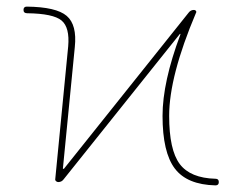

<svg xmlns="http://www.w3.org/2000/svg" viewBox="-20 -550 732 580"><path d="M62 -510Q51 -510 51 -520Q51 -530 61 -530Q150 -529 181.5 -502Q213 -475 206 -408L170 -41Q170 -40 171 -40H173L550 -512Q556 -520 566 -520Q570 -520 572 -517Q574 -514 572 -511Q491 -320 491 -200Q491 -97 523 -54.5Q555 -12 631 -10Q641 -10 641 0Q641 10 631 10Q545 8 508 -41Q471 -90 471 -200Q471 -302 525 -446Q525 -448 524 -448L523 -447L172 -8Q166 0 156 0Q152 0 149 -3Q146 -6 147 -10L186 -410Q191 -467 166 -488Q141 -509 62 -510Z"/></svg>

Font: Rounded Mplus 1c Thin
Style: Regular
Weight: 250
Version: Version 1.059.20150529